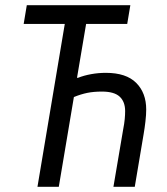

<svg xmlns="http://www.w3.org/2000/svg" viewBox="-20 -718 640 738"><path d="M229 -626H71L83 -698H481L469 -626H311L276 -419H280Q303 -428 330.5 -433Q358 -438 387 -438Q465 -438 503.5 -399.5Q542 -361 542 -297Q542 -277 539 -251Q536 -225 532 -202L498 0H416L453 -218Q458 -244 459.5 -260.5Q461 -277 461 -291Q461 -327 440 -346.5Q419 -366 372 -366Q340 -366 315.5 -361Q291 -356 264 -345L206 0H124Z"/></svg>

Font: IBM Plex Mono
Style: Italic
Weight: 400
Italic angle: -9°
Monospace: yes
Designer: Mike Abbink, Paul van der Laan, Pieter van Rosmalen
Foundry: Bold Monday
Version: Version 2.3